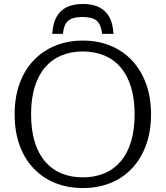

<svg xmlns="http://www.w3.org/2000/svg" viewBox="-20 -933 837 970"><path d="M399 -913Q351 -913 317.5 -897Q284 -881 265.5 -847.5Q247 -814 244 -762H298Q301 -794 311.5 -812.5Q322 -831 343 -839Q364 -847 397 -847Q430 -847 450.5 -839Q471 -831 481.5 -812.5Q492 -794 496 -762H553Q551 -814 532 -847.5Q513 -881 479.5 -897Q446 -913 399 -913ZM399 17Q323 17 260 -8Q197 -33 150.5 -81.5Q104 -130 79 -199Q54 -268 54 -355Q54 -442 79 -511Q104 -580 150.5 -628.5Q197 -677 260 -702.5Q323 -728 399 -728Q474 -728 537 -702.5Q600 -677 646 -628.5Q692 -580 717.5 -511Q743 -442 743 -355Q743 -268 717.5 -199Q692 -130 646 -81.5Q600 -33 537 -8Q474 17 399 17ZM398 -37Q459 -37 507.5 -57.5Q556 -78 590 -118Q624 -158 642 -217.5Q660 -277 660 -355Q660 -433 642 -492.5Q624 -552 590 -592Q556 -632 507.5 -652.5Q459 -673 398 -673Q338 -673 289.5 -652.5Q241 -632 207 -592Q173 -552 155 -492.5Q137 -433 137 -355Q137 -277 155 -217.5Q173 -158 207 -118Q241 -78 289.5 -57.5Q338 -37 398 -37Z"/></svg>

Font: Roboto Serif 20pt Light
Style: Regular
Weight: 300
Version: Version 1.008